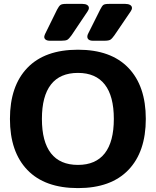

<svg xmlns="http://www.w3.org/2000/svg" viewBox="-20 -950 799 985"><path d="M207 -761Q207 -765 211 -775L273 -901Q282 -918 289.5 -924Q297 -930 318 -930H403Q418 -930 427 -924.5Q436 -919 436 -909Q436 -901 429 -891L347 -769Q334 -751 325.5 -746Q317 -741 294 -741H236Q222 -741 214.5 -746.5Q207 -752 207 -761ZM428 -762Q428 -768 431 -775L494 -901Q503 -919 510 -924.5Q517 -930 539 -930H623Q638 -930 647.5 -924.5Q657 -919 657 -909Q657 -901 650 -891L567 -769Q555 -752 546.5 -746.5Q538 -741 515 -741H457Q443 -741 435.5 -746.5Q428 -752 428 -762ZM31 -340Q31 -509 120.5 -602Q210 -695 380 -695Q549 -695 638.5 -602Q728 -509 728 -340Q728 -171 638.5 -78Q549 15 380 15Q210 15 120.5 -78Q31 -171 31 -340ZM564 -340Q564 -457 517.5 -516.5Q471 -576 380 -576Q288 -576 241.5 -516.5Q195 -457 195 -340Q195 -223 241.5 -163.5Q288 -104 380 -104Q471 -104 517.5 -163.5Q564 -223 564 -340Z"/></svg>

Font: Mitr Medium
Style: Regular
Weight: 500
Designer: Thanarat Vachiruckul
Foundry: Cadson Demak
Version: Version 1.002